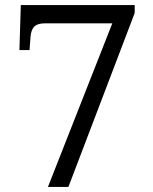

<svg xmlns="http://www.w3.org/2000/svg" viewBox="-20 -734 599 754"><path d="M168.3 0 421 -642.3H155.7Q128.7 -642.3 115.7 -630.7Q102.7 -619 100 -590.7L96 -537.3H56.3L61.7 -714H509V-683L248.7 0Z"/></svg>

Font: Noto Serif Hentaigana ExtraLight
Style: Regular
Weight: 200
Designer: Kazuhiro Yamada
Foundry: nipponia
Version: Version 1.000